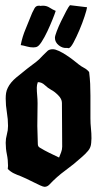

<svg xmlns="http://www.w3.org/2000/svg" viewBox="-20 -712 375 741"><path d="M137 -689Q140 -690 146 -690Q160 -690 171.5 -682.5Q183 -675 195 -670Q192 -660 183 -637.5Q174 -615 163 -591.5Q152 -568 140 -549.5Q128 -531 118 -530Q116 -530 113.5 -529.5Q111 -529 109 -529Q96 -529 84 -532.5Q72 -536 60 -538Q66 -570 79 -600.5Q92 -631 104 -662Q108 -671 113.5 -680.5Q119 -690 130 -690Q135 -690 137 -689ZM250 -692Q267 -690 283 -688Q299 -686 316 -684Q315 -675 306.5 -649Q298 -623 286.5 -596Q275 -569 263.5 -547.5Q252 -526 244 -526Q243 -526 242 -526.5Q241 -527 239 -527Q222 -525 207 -537Q192 -549 192 -566Q192 -573 199 -591.5Q206 -610 216 -630.5Q226 -651 235.5 -669Q245 -687 250 -692ZM184 -522Q193 -522 207 -515.5Q221 -509 235.5 -499.5Q250 -490 263 -480Q276 -470 283 -464Q293 -456 304.5 -450Q316 -444 324 -434Q327 -410 328 -388.5Q329 -367 329 -343V-255Q329 -235 331 -216.5Q333 -198 333 -178Q333 -174 332.5 -170Q332 -166 332 -161Q331 -143 320 -130Q309 -117 296 -106Q265 -78 232 -54Q199 -30 170 1Q162 9 152 9Q147 9 135 3.5Q123 -2 109 -9Q95 -16 81.5 -22.5Q68 -29 60 -32Q46 -37 33.5 -43Q21 -49 10 -60L11 -72Q11 -95 6.5 -116.5Q2 -138 2 -161Q2 -177 6.5 -193Q11 -209 11 -226Q11 -252 6.5 -278.5Q2 -305 2 -332Q2 -343 3.5 -353Q5 -363 10 -373Q20 -394 43.5 -413.5Q67 -433 85 -447Q96 -456 108 -464.5Q120 -473 131 -483Q139 -491 147 -499.5Q155 -508 164 -516Q171 -522 184 -522ZM126 -395Q124 -390 123 -384.5Q122 -379 122 -374Q122 -359 123.5 -343.5Q125 -328 125 -313Q125 -291 124.5 -269.5Q124 -248 124 -226Q124 -209 125 -191Q126 -173 126 -156Q126 -146 134 -142Q152 -131 170.5 -122Q189 -113 208 -104Q212 -114 216 -124.5Q220 -135 220 -146Q220 -188 219.5 -230.5Q219 -273 219 -315Q219 -330 204.5 -344.5Q190 -359 178 -365Q165 -372 153 -383.5Q141 -395 126 -395Z"/></svg>

Font: Hand Textur
Style: Regular
Weight: 400
Designer: F. H. Ehmcke um 1935
Foundry: Peter Wiegel
Version: Version 1.000